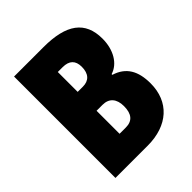

<svg xmlns="http://www.w3.org/2000/svg" viewBox="-199 -835 956 956"><g transform="rotate(-45 279.0 -357.0)"><path d="M266 -714H59V0H286C428 0 516 -80 516 -209C516 -296 485 -351 411 -374V-379C467 -396 504 -457 504 -536C504 -658 427 -714 266 -714ZM266 -436H229V-576H263C309 -576 332 -554 332 -510C332 -461 308 -436 266 -436ZM229 -303H271C317 -303 342 -274 342 -223C342 -168 319 -141 273 -141H229Z"/></g></svg>

Font: Noto Sans Ethiopic ExtraCondensed Black
Style: Regular
Weight: 900
Width: 2
Designer: Monotype Design Team
Foundry: Monotype Imaging Inc.
Version: Version 2.102